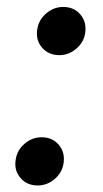

<svg xmlns="http://www.w3.org/2000/svg" viewBox="-20 -538 302 564"><path d="M90.8 6.8Q58.6 6.8 39.6 -15.9Q20.5 -38.6 26.4 -70.8Q30.8 -97.7 52.7 -116.2Q74.7 -134.8 102.1 -134.8Q134.3 -134.8 153.1 -112.1Q171.9 -89.4 166.5 -57.1Q162.1 -30.3 140.1 -11.7Q118.2 6.8 90.8 6.8ZM154.3 -376Q122.1 -376 103 -398.7Q84 -421.4 89.8 -453.6Q94.2 -480.5 116.2 -499Q138.2 -517.6 165.5 -517.6Q197.8 -517.6 216.6 -494.9Q235.4 -472.2 230 -439.9Q225.6 -413.1 203.6 -394.5Q181.6 -376 154.3 -376Z"/></svg>

Font: Inter Tight Medium
Style: Italic
Weight: 500
Italic angle: -9.39999°
Designer: Rasmus Andersson
Foundry: rsms
Version: Version 3.004